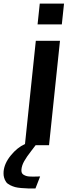

<svg xmlns="http://www.w3.org/2000/svg" viewBox="-105 -804 375 1063"><path d="M91.3 239.3Q79.1 239.3 69.1 239.3Q59.1 239.3 50.8 239.3Q34.7 238.8 13.4 237.1Q-7.8 235.4 -21.5 231.7Q-35.2 228 -49.3 220.9Q-63.5 213.9 -70.8 204.1Q-78.6 193.4 -82.5 178.7Q-85.4 168.5 -85.4 156.7Q-85.4 150.9 -85 144.5Q-80.6 99.6 -44.9 56.2Q-9.3 12.7 32.2 -5.9H96.7Q93.3 -0.5 67.6 32.2Q42 64.9 28.8 88.6Q15.6 112.3 13.7 134.3Q12.7 144.5 15.6 152.1Q18.6 159.7 25.9 163.8Q33.2 168 41 170.4Q48.8 172.9 60.3 173.3Q71.8 173.8 80.1 173.8Q88.4 173.8 100.3 173.3Q112.3 172.9 117.2 172.9ZM32.7 0 93.3 -578.1H227.1L166.5 0ZM103 -668.9 115.2 -784.2H249.5L237.3 -668.9Z"/></svg>

Font: Oswald
Style: Medium
Weight: 500
Designer: Vernon Adams
Foundry: Vernon Adams
Version: 3.0; ttfautohint (v0.94.23-7a4d-dirty) -l 8 -r 50 -G 150 -x 